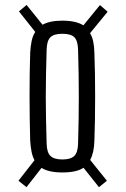

<svg xmlns="http://www.w3.org/2000/svg" viewBox="-20 -787 508 776"><path d="M87 -30.5 54.5 -56.5 119.5 -139.5Q111.5 -154 107.5 -174Q103.5 -194 102 -219Q101 -260 100.2 -304.8Q99.5 -349.5 99.5 -395.8Q99.5 -442 100 -487Q100.5 -532 102 -573.5Q103.5 -601 108 -622Q112.5 -643 122.5 -658L56.5 -741L87.5 -767L152 -687Q181 -703.5 232 -703.5Q287.5 -703.5 317 -684.5L384 -766.5L415 -739.5L344 -653Q352.5 -639 356.8 -619Q361 -599 361.5 -573.5Q363 -533 363.8 -488Q364.5 -443 364.5 -397Q364.5 -351 363.8 -305.8Q363 -260.5 361.5 -219Q361 -195 356.8 -175.5Q352.5 -156 344.5 -140.5L412 -56.5L380 -30.5L317.5 -109Q290 -90 232 -90Q177 -90 148 -108.5ZM232 -142.5Q265.5 -142.5 280 -156.5Q294.5 -170.5 295.5 -205.5Q297 -259 297.8 -305.5Q298.5 -352 298.5 -396.5Q298.5 -441 297.8 -487.5Q297 -534 295.5 -587Q294.5 -622.5 280.5 -636.5Q266.5 -650.5 232 -650.5Q198 -650.5 183.8 -636.5Q169.5 -622.5 168.5 -587Q167 -534 166 -487.5Q165 -441 165 -396.2Q165 -351.5 166 -305Q167 -258.5 168.5 -205.5Q169.5 -170.5 184.2 -156.5Q199 -142.5 232 -142.5Z"/></svg>

Font: Big Shoulders Display Thin
Style: Regular
Weight: 400
Version: Version 2.002